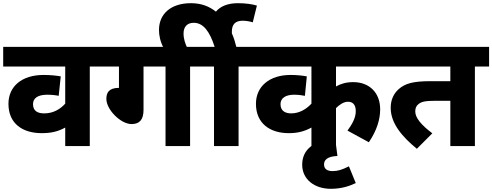

<svg xmlns="http://www.w3.org/2000/svg" viewBox="-20 -916 3087 1204"><path d="M633 -499V-622H0V-499H389V-266C357 -231 314 -205 257 -205C222 -205 187 -216 187 -263C187 -300 217 -322 276 -322C305 -322 330 -319 348 -315L361 -437C334 -442 295 -446 253 -446C118 -446 33 -375 33 -265C33 -142 120 -81 242 -81C303 -81 345 -92 389 -116V0H543V-499Z M880 -499H1018V0H1172V-499H1262V-622H618V-499H726V-365C662 -365 647 -334 647 -296C647 -228 737 -138 805 -138C854 -138 880 -164 880 -227Z M1322 -499V0H1476V-499H1567V-622H1462C1455 -651 1446 -680 1434 -707C1434 -711 1434 -715 1434 -718C1434 -761 1454 -786 1501 -786C1521 -786 1543 -783 1565 -776L1591 -881C1562 -890 1519 -896 1472 -896C1409 -896 1362 -877 1334 -843C1292 -876 1243 -896 1177 -896C1054 -896 977 -831 977 -728C977 -693 985 -655 1006 -615L1155 -614C1142 -641 1131 -671 1131 -706C1131 -746 1152 -773 1195 -773C1255 -773 1295 -719 1326 -622H1247V-499Z M2411 -499V-622H1552V-499H1933V-266C1902 -233 1859 -205 1806 -205C1775 -205 1739 -216 1739 -263C1739 -300 1770 -322 1824 -322C1850 -322 1874 -319 1892 -315L1904 -437C1879 -442 1841 -446 1802 -446C1671 -446 1585 -375 1585 -265C1585 -142 1673 -81 1791 -81C1849 -81 1890 -93 1933 -116V0H2087V-238C2107 -258 2134 -278 2162 -278C2190 -278 2211 -262 2211 -219C2211 -177 2189 -138 2159 -97L2293 -24C2344 -99 2364 -169 2364 -230C2364 -336 2295 -401 2195 -401C2151 -401 2118 -391 2087 -374V-499Z M2211 232 2168 127C2124 149 2097 157 2066 157C2030 157 2012 142 2012 115C2012 89 2030 65 2096 62L2082 -46C1951 -37 1875 19 1875 117C1875 208 1951 268 2055 268C2125 268 2175 249 2211 232Z M2958 -499H3047V-622H2396V-499H2804V-407H2682C2568 -407 2520 -392 2480 -357C2450 -330 2430 -292 2430 -240C2430 -141 2503 -58 2594 17L2691 -80C2622 -132 2584 -177 2584 -217C2584 -237 2590 -252 2604 -263C2623 -279 2649 -284 2713 -284H2804V0H2958Z"/></svg>

Font: Noto Sans Devanagari UI ExtraBold
Style: Regular
Weight: 800
Designer: Jelle Bosma - Monotype Design Team
Foundry: Monotype Imaging Inc.
Version: Version 2.003